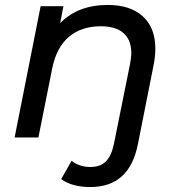

<svg xmlns="http://www.w3.org/2000/svg" viewBox="-20 -555 721 775"><path d="M607 -359Q607 -330 601 -297L537 25Q520 113 472 156.5Q424 200 344 200Q271 200 227 168L269 94Q300 119 345 119Q385 119 407.5 96.5Q430 74 440 25L505 -297Q510 -324 510 -341Q510 -393 479 -421Q448 -449 387 -449Q309 -449 258.5 -406.5Q208 -364 191 -280L135 0H39L144 -530H236L223 -462Q295 -535 415 -535Q506 -535 556.5 -489Q607 -443 607 -359Z"/></svg>

Font: Montserrat Alternates Medium
Style: Italic
Weight: 500
Italic angle: -11.3°
Designer: Julieta Ulanovsky
Foundry: Julieta Ulanovsky
Version: Version 7.200